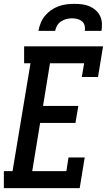

<svg xmlns="http://www.w3.org/2000/svg" viewBox="-34 -975 554 995"><path d="M-14 0V-88H31L124 -647H91V-735H500L474 -576H390L402 -647H225L189 -426H372L357 -338H174L133 -88H310L321 -159H405L379 0ZM165 -815Q169 -836 177 -856Q185 -876 199 -893Q213 -910 231 -922.5Q249 -935 269.5 -942.5Q290 -950 310.5 -952.5Q331 -955 352 -955Q372 -955 392 -952.5Q412 -950 429.5 -942.5Q447 -935 461.5 -922.5Q476 -910 484.5 -892.5Q493 -875 494 -855Q495 -835 492 -815H405Q408 -829 404.5 -842.5Q401 -856 391 -864.5Q381 -873 367.5 -876.5Q354 -880 339 -880Q325 -880 310.5 -876.5Q296 -873 283 -864.5Q270 -856 262 -842.5Q254 -829 252 -815Z"/></svg>

Font: Iosevka Slab Semibold
Style: Italic
Weight: 600
Italic angle: -9°
Monospace: yes
Designer: Belleve Invis
Foundry: Belleve Invis
Version: Version 11.1.1; ttfautohint (v1.8.3)